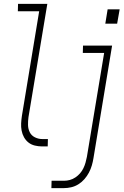

<svg xmlns="http://www.w3.org/2000/svg" viewBox="-20 -755 640 990"><path d="M197 0Q178 0 159.5 -4.5Q141 -9 127 -20Q113 -31 104 -47Q95 -63 91.5 -81.5Q88 -100 89 -119Q90 -138 93 -158L182 -697H72L73 -735H224L127 -152Q124 -131 124.5 -110.5Q125 -90 133.5 -73Q142 -56 160 -47Q178 -38 198 -38H227L226 0ZM523 -633 535 -707H597L584 -633ZM245 215 246 177H311Q325 177 340 173Q355 169 368.5 160Q382 151 392.5 139Q403 127 410 112.5Q417 98 421 83.5Q425 69 428 54L517 -482H407L408 -520H558L462 60Q459 79 453.5 98Q448 117 438.5 135Q429 153 415.5 168.5Q402 184 384.5 195Q367 206 347.5 210.5Q328 215 309 215Z"/></svg>

Font: Iosevka SS04 XLt Ex
Style: Italic
Weight: 200
Width: 7
Italic angle: -9°
Monospace: yes
Designer: Belleve Invis
Foundry: Belleve Invis
Version: Version 19.0.0; ttfautohint (v1.8.4)